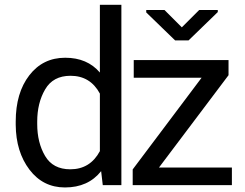

<svg xmlns="http://www.w3.org/2000/svg" viewBox="-20 -782 1033 811"><path d="M414.1 0 407.2 -59.1Q352.5 9.8 254.4 9.8Q161.6 9.8 104.5 -65.4Q47.4 -140.6 46.4 -254.4V-268.6Q46.4 -389.6 103.8 -463.9Q161.1 -538.1 255.4 -538.1Q348.6 -538.1 401.9 -475.6V-761.7H492.7V0ZM674.8 -739.7 748 -666.5 821.3 -739.7H899.9V-731L776.4 -611.3H719.7L597.7 -729.5V-739.7ZM544.9 -453.6V-528.3H945.3V-464.4L651.4 -74.2H959.5V0H540.5V-66.4L831.5 -453.6ZM137.2 -258.3Q137.2 -179.7 170.4 -123.3Q203.6 -66.9 276.9 -66.9Q360.8 -66.9 401.9 -143.6V-386.7Q361.3 -461.9 277.8 -461.9Q204.1 -461.9 170.7 -404.5Q137.2 -347.2 137.2 -268.6Z"/></svg>

Font: LXGW WenKai Screen R
Style: Regular
Weight: 400
Designer: Fontworks Inc.
Version: Version 1.235;May 31, 2022